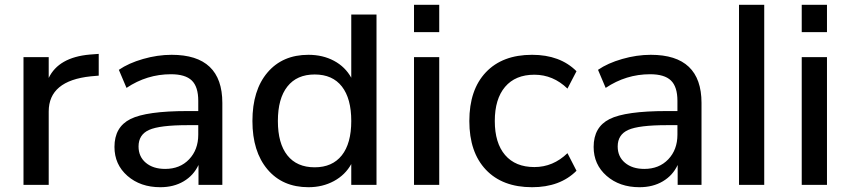

<svg xmlns="http://www.w3.org/2000/svg" viewBox="-20 -780 3588 810"><path d="M79.1 0V-539.1H185.5V-451.2Q227.5 -538.1 358.4 -549.8L396.5 -552.7V-460.9L363.3 -458Q185.5 -439.5 185.5 -309.6V0Z M656.2 9.8Q572.3 9.8 517.6 -38.1Q462.9 -85.9 462.9 -160.2Q462.9 -244.1 530.3 -277.8Q597.7 -311.5 771.5 -311.5H816.4V-354.5Q816.4 -414.1 789.1 -440.4Q761.7 -466.8 701.2 -466.8Q599.6 -466.8 513.7 -409.2L481.4 -485.4Q522.5 -513.7 583.5 -531.2Q644.5 -548.8 704.1 -548.8Q918 -548.8 918 -345.7V0H817.4V-84Q796.9 -40 754.9 -15.1Q712.9 9.8 656.2 9.8ZM564.5 -162.1Q564.5 -119.1 595.2 -93.3Q626 -67.4 676.8 -67.4Q739.3 -67.4 777.8 -107.9Q816.4 -148.4 816.4 -211.9V-252H772.5Q653.3 -252 608.9 -231.9Q564.5 -211.9 564.5 -162.1Z M1281.2 9.8Q1171.9 9.8 1108.4 -65.4Q1044.9 -140.6 1044.9 -269.5Q1044.9 -399.4 1108.4 -474.1Q1171.9 -548.8 1281.2 -548.8Q1341.8 -548.8 1389.2 -523.4Q1436.5 -498 1461.9 -452.1V-718.8H1568.4V0H1461.9V-87.9Q1436.5 -42 1388.7 -16.1Q1340.8 9.8 1281.2 9.8ZM1307.6 -74.2Q1381.8 -74.2 1421.9 -124.5Q1461.9 -174.8 1461.9 -269.5Q1461.9 -364.3 1422.4 -415Q1382.8 -465.8 1307.6 -465.8Q1232.4 -465.8 1192.4 -415Q1152.3 -364.3 1152.3 -269.5Q1152.3 -174.8 1192.4 -124.5Q1232.4 -74.2 1307.6 -74.2Z M1726.6 -644.5V-759.8H1833V-644.5ZM1726.6 0V-539.1H1833V0Z M2224.6 9.8Q2099.6 9.8 2029.8 -64Q1960 -137.7 1960 -269.5Q1960 -401.4 2029.8 -475.1Q2099.6 -548.8 2224.6 -548.8Q2342.8 -548.8 2412.1 -479.5L2374 -406.2Q2313.5 -464.8 2234.4 -464.8Q2154.3 -464.8 2110.8 -413.6Q2067.4 -362.3 2067.4 -269.5Q2067.4 -176.8 2110.8 -126Q2154.3 -75.2 2234.4 -75.2Q2313.5 -75.2 2374 -133.8L2412.1 -59.6Q2342.8 9.8 2224.6 9.8Z M2677.7 9.8Q2593.8 9.8 2539.1 -38.1Q2484.4 -85.9 2484.4 -160.2Q2484.4 -244.1 2551.8 -277.8Q2619.1 -311.5 2793 -311.5H2837.9V-354.5Q2837.9 -414.1 2810.5 -440.4Q2783.2 -466.8 2722.7 -466.8Q2621.1 -466.8 2535.2 -409.2L2502.9 -485.4Q2543.9 -513.7 2605 -531.2Q2666 -548.8 2725.6 -548.8Q2939.5 -548.8 2939.5 -345.7V0H2838.9V-84Q2818.4 -40 2776.4 -15.1Q2734.4 9.8 2677.7 9.8ZM2585.9 -162.1Q2585.9 -119.1 2616.7 -93.3Q2647.5 -67.4 2698.2 -67.4Q2760.7 -67.4 2799.3 -107.9Q2837.9 -148.4 2837.9 -211.9V-252H2793.9Q2674.8 -252 2630.4 -231.9Q2585.9 -211.9 2585.9 -162.1Z M3097.7 0V-759.8H3204.1V0Z M3362.3 -644.5V-759.8H3468.8V-644.5ZM3362.3 0V-539.1H3468.8V0Z"/></svg>

Font: Min Sans Medium
Style: Regular
Weight: 500
Designer: Jinseong-Kim, NotoSansCJK, Nunito
Foundry: Jinseong-Kim
Version: Version 1.400;Glyphs 3.1.2 (3151)